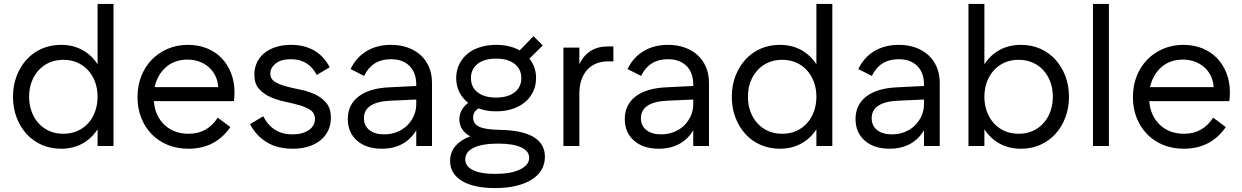

<svg xmlns="http://www.w3.org/2000/svg" viewBox="-20 -742 6313 976"><path d="M557 -722H476V-415Q446 -462 398.5 -488Q351 -514 290 -514Q237 -514 192.5 -494.5Q148 -475 115.5 -439.5Q83 -404 64.5 -355.5Q46 -307 46 -250Q46 -193 64.5 -144.5Q83 -96 115.5 -60.5Q148 -25 192.5 -5.5Q237 14 290 14Q351 14 398.5 -12Q446 -38 476 -85V0H557ZM302 -62Q263 -62 231 -76Q199 -90 176 -115.5Q153 -141 140.5 -175.5Q128 -210 128 -250Q128 -291 140.5 -325Q153 -359 176 -384.5Q199 -410 231 -424Q263 -438 302 -438Q341 -438 373 -424Q405 -410 428 -384.5Q451 -359 463.5 -325Q476 -291 476 -250Q476 -210 463.5 -175.5Q451 -141 428 -115.5Q405 -90 373 -76Q341 -62 302 -62Z M938 14Q880 14 832.5 -5.5Q785 -25 751 -60Q717 -95 698 -143Q679 -191 679 -248Q679 -306 698 -354.5Q717 -403 751.5 -438.5Q786 -474 833 -494Q880 -514 935 -514Q988 -514 1031.5 -496.5Q1075 -479 1106 -447Q1137 -415 1154.5 -370.5Q1172 -326 1172 -272Q1172 -251 1169 -228H762Q768 -153 816 -107.5Q864 -62 939 -62Q1034 -62 1087 -144L1151 -96Q1075 14 938 14ZM933 -439Q867 -439 823.5 -400.5Q780 -362 766 -299H1089Q1088 -329 1075.5 -355Q1063 -381 1042.5 -399.5Q1022 -418 994 -428.5Q966 -439 933 -439Z M1468 14Q1390 14 1336 -19Q1282 -52 1251 -111L1318 -151Q1365 -59 1466 -59Q1518 -59 1549.5 -80.5Q1581 -102 1581 -137Q1581 -167 1558 -182.5Q1535 -198 1501 -207.5Q1467 -217 1427 -225.5Q1387 -234 1353 -249.5Q1319 -265 1296 -291Q1273 -317 1273 -363Q1273 -396 1286 -424Q1299 -452 1323.5 -472Q1348 -492 1382.5 -503Q1417 -514 1459 -514Q1528 -514 1577.5 -485Q1627 -456 1656 -400L1590 -361Q1549 -441 1459 -441Q1408 -441 1381 -419Q1354 -397 1354 -368Q1354 -341 1377 -326.5Q1400 -312 1434 -303Q1468 -294 1508 -286Q1548 -278 1582 -262Q1616 -246 1639 -218.5Q1662 -191 1662 -143Q1662 -107 1648 -78Q1634 -49 1608.5 -28.5Q1583 -8 1547.5 3Q1512 14 1468 14Z M1748 -137Q1748 -209 1802 -251Q1856 -293 1956 -298L2096 -305V-312Q2096 -373 2061.5 -407Q2027 -441 1967 -441Q1919 -441 1885 -419.5Q1851 -398 1831 -356L1762 -391Q1791 -451 1844 -482.5Q1897 -514 1968 -514Q2015 -514 2053.5 -500Q2092 -486 2119 -461Q2146 -436 2161 -400.5Q2176 -365 2176 -321V0H2096V-80Q2069 -34 2024.5 -10Q1980 14 1921 14Q1842 14 1795 -27Q1748 -68 1748 -137ZM1933 -59Q1968 -59 1998 -71Q2028 -83 2049.5 -104Q2071 -125 2083.5 -153Q2096 -181 2096 -213V-236L1962 -230Q1897 -227 1863.5 -204.5Q1830 -182 1830 -141Q1830 -103 1857.5 -81Q1885 -59 1933 -59Z M2299 -345Q2299 -382 2313.5 -413Q2328 -444 2354 -466.5Q2380 -489 2418 -501.5Q2456 -514 2502 -514Q2571 -514 2622 -486L2692 -558L2739 -511L2671 -444Q2705 -402 2705 -345Q2705 -308 2690.5 -277Q2676 -246 2649.5 -223.5Q2623 -201 2585.5 -188.5Q2548 -176 2502 -176Q2452 -176 2413 -191Q2385 -175 2385 -144Q2385 -112 2416.5 -97.5Q2448 -83 2519 -82Q2635 -80 2692.5 -45.5Q2750 -11 2750 55Q2750 92 2732.5 121.5Q2715 151 2682 171.5Q2649 192 2602.5 203Q2556 214 2497 214Q2388 214 2328 177.5Q2268 141 2268 76Q2268 32 2295.5 0Q2323 -32 2371 -49Q2345 -62 2330 -84.5Q2315 -107 2315 -135Q2315 -185 2360 -219Q2331 -242 2315 -274Q2299 -306 2299 -345ZM2374 -345Q2374 -299 2408 -272.5Q2442 -246 2502 -246Q2561 -246 2595.5 -272.5Q2630 -299 2630 -345Q2630 -391 2595.5 -417.5Q2561 -444 2502 -444Q2442 -444 2408 -417.5Q2374 -391 2374 -345ZM2345 68Q2345 103 2384 122.5Q2423 142 2496 142Q2577 142 2623.5 119.5Q2670 97 2670 60Q2670 26 2629 7Q2588 -12 2512 -12Q2431 -12 2388 9Q2345 30 2345 68Z M2844 -500H2925V-416Q2969 -506 3070 -506H3098V-430H3072Q3003 -430 2964 -386Q2925 -342 2925 -264V0H2844Z M3156 -137Q3156 -209 3210 -251Q3264 -293 3364 -298L3504 -305V-312Q3504 -373 3469.5 -407Q3435 -441 3375 -441Q3327 -441 3293 -419.5Q3259 -398 3239 -356L3170 -391Q3199 -451 3252 -482.5Q3305 -514 3376 -514Q3423 -514 3461.5 -500Q3500 -486 3527 -461Q3554 -436 3569 -400.5Q3584 -365 3584 -321V0H3504V-80Q3477 -34 3432.5 -10Q3388 14 3329 14Q3250 14 3203 -27Q3156 -68 3156 -137ZM3341 -59Q3376 -59 3406 -71Q3436 -83 3457.5 -104Q3479 -125 3491.5 -153Q3504 -181 3504 -213V-236L3370 -230Q3305 -227 3271.5 -204.5Q3238 -182 3238 -141Q3238 -103 3265.5 -81Q3293 -59 3341 -59Z M4211 -722H4130V-415Q4100 -462 4052.5 -488Q4005 -514 3944 -514Q3891 -514 3846.5 -494.5Q3802 -475 3769.5 -439.5Q3737 -404 3718.5 -355.5Q3700 -307 3700 -250Q3700 -193 3718.5 -144.5Q3737 -96 3769.5 -60.5Q3802 -25 3846.5 -5.5Q3891 14 3944 14Q4005 14 4052.5 -12Q4100 -38 4130 -85V0H4211ZM3956 -62Q3917 -62 3885 -76Q3853 -90 3830 -115.5Q3807 -141 3794.5 -175.5Q3782 -210 3782 -250Q3782 -291 3794.5 -325Q3807 -359 3830 -384.5Q3853 -410 3885 -424Q3917 -438 3956 -438Q3995 -438 4027 -424Q4059 -410 4082 -384.5Q4105 -359 4117.5 -325Q4130 -291 4130 -250Q4130 -210 4117.5 -175.5Q4105 -141 4082 -115.5Q4059 -90 4027 -76Q3995 -62 3956 -62Z M4329 -137Q4329 -209 4383 -251Q4437 -293 4537 -298L4677 -305V-312Q4677 -373 4642.5 -407Q4608 -441 4548 -441Q4500 -441 4466 -419.5Q4432 -398 4412 -356L4343 -391Q4372 -451 4425 -482.5Q4478 -514 4549 -514Q4596 -514 4634.5 -500Q4673 -486 4700 -461Q4727 -436 4742 -400.5Q4757 -365 4757 -321V0H4677V-80Q4650 -34 4605.5 -10Q4561 14 4502 14Q4423 14 4376 -27Q4329 -68 4329 -137ZM4514 -59Q4549 -59 4579 -71Q4609 -83 4630.5 -104Q4652 -125 4664.5 -153Q4677 -181 4677 -213V-236L4543 -230Q4478 -227 4444.5 -204.5Q4411 -182 4411 -141Q4411 -103 4438.5 -81Q4466 -59 4514 -59Z M4903 -722H4984V-415Q5014 -462 5061.5 -488Q5109 -514 5170 -514Q5223 -514 5267.5 -494.5Q5312 -475 5344.5 -439.5Q5377 -404 5395.5 -355.5Q5414 -307 5414 -250Q5414 -193 5395.5 -144.5Q5377 -96 5344.5 -60.5Q5312 -25 5267.5 -5.5Q5223 14 5170 14Q5109 14 5061.5 -12Q5014 -38 4984 -85V0H4903ZM5158 -62Q5197 -62 5229 -76Q5261 -90 5284 -115.5Q5307 -141 5319.5 -175.5Q5332 -210 5332 -250Q5332 -291 5319.5 -325Q5307 -359 5284 -384.5Q5261 -410 5229 -424Q5197 -438 5158 -438Q5119 -438 5087 -424Q5055 -410 5032 -384.5Q5009 -359 4996.5 -325Q4984 -291 4984 -250Q4984 -210 4996.5 -175.5Q5009 -141 5032 -115.5Q5055 -90 5087 -76Q5119 -62 5158 -62Z M5536 0V-722H5617V0Z M5998 14Q5940 14 5892.5 -5.5Q5845 -25 5811 -60Q5777 -95 5758 -143Q5739 -191 5739 -248Q5739 -306 5758 -354.5Q5777 -403 5811.5 -438.5Q5846 -474 5893 -494Q5940 -514 5995 -514Q6048 -514 6091.5 -496.5Q6135 -479 6166 -447Q6197 -415 6214.5 -370.5Q6232 -326 6232 -272Q6232 -251 6229 -228H5822Q5828 -153 5876 -107.5Q5924 -62 5999 -62Q6094 -62 6147 -144L6211 -96Q6135 14 5998 14ZM5993 -439Q5927 -439 5883.5 -400.5Q5840 -362 5826 -299H6149Q6148 -329 6135.5 -355Q6123 -381 6102.5 -399.5Q6082 -418 6054 -428.5Q6026 -439 5993 -439Z"/></svg>

Font: NT Somic
Style: Regular
Weight: 400
Designer: Ravid Balaliev — lead type designer, mastering
Michael Voronin — secret advisor, marketing
Ivan Kovalenko — best boy
Foundry: NT Type
Version: Version 0.7